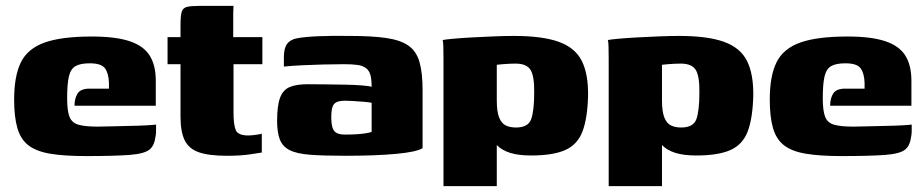

<svg xmlns="http://www.w3.org/2000/svg" viewBox="-20 -525 3138 652"><path d="M272 5Q198 5 150.5 -3Q103 -11 76.5 -31.5Q50 -52 39 -90Q28 -128 28 -187Q28 -267 51 -313.5Q74 -360 131.5 -380.5Q189 -401 292 -401Q373 -401 420.5 -385Q468 -369 488.5 -336Q509 -303 509 -251V-166H233Q233 -191 243.5 -207.5Q254 -224 284 -224H350V-243Q349 -276 336.5 -293Q324 -310 285 -310Q253 -310 236.5 -300.5Q220 -291 214 -265.5Q208 -240 208 -191Q208 -149 216 -128.5Q224 -108 246.5 -101.5Q269 -95 312 -95Q329 -95 359.5 -96Q390 -97 422.5 -97.5Q455 -98 480 -99.5Q505 -101 510 -102V-81Q510 -66 505.5 -47.5Q501 -29 490 -19Q473 -3 421 1Q369 5 272 5Z M751 4Q689 4 655 -8Q621 -20 607 -49Q593 -78 593 -129V-307H549V-399H593V-442Q593 -471 597 -484.5Q601 -498 614.5 -501.5Q628 -505 656 -505H773Q773 -500 772.5 -494Q772 -488 772 -481V-399H871V-307H773V-142Q773 -102 780.5 -83.5Q788 -65 823 -65Q832 -65 847.5 -67Q863 -69 869 -71V-7Q862 -6 830 -1Q798 4 751 4Z M1153 4Q1079 4 1033 0.5Q987 -3 963 -15.5Q939 -28 930 -52Q921 -76 921 -115Q921 -166 931 -193Q941 -220 964 -229.5Q987 -239 1025 -239Q1051 -239 1084.5 -238.5Q1118 -238 1150.5 -237.5Q1183 -237 1208.5 -235Q1234 -233 1242 -230Q1242 -255 1238 -270Q1234 -285 1223 -293.5Q1212 -302 1194 -304.5Q1176 -307 1148 -307Q1113 -307 1077.5 -306Q1042 -305 1008.5 -303.5Q975 -302 944 -299V-332Q944 -361 955 -376Q966 -391 989 -395Q1014 -400 1062.5 -402Q1111 -404 1169 -403Q1243 -403 1291.5 -396Q1340 -389 1367 -370Q1394 -351 1404.5 -314.5Q1415 -278 1415 -219V-22Q1395 -9 1325.5 -2.5Q1256 4 1153 4ZM1152 -68Q1172 -68 1189 -69Q1206 -70 1219.5 -72Q1233 -74 1242 -77V-176Q1232 -178 1213.5 -179.5Q1195 -181 1178 -182Q1161 -183 1153 -183Q1136 -183 1125 -179Q1114 -175 1109.5 -163Q1105 -151 1105 -127Q1105 -105 1109 -92Q1113 -79 1123 -73.5Q1133 -68 1152 -68Z M1486 107V-325Q1486 -348 1485.5 -366.5Q1485 -385 1483 -389Q1492 -391 1519.5 -393.5Q1547 -396 1584 -398Q1621 -400 1658 -401.5Q1695 -403 1724 -403Q1822 -403 1877.5 -383Q1933 -363 1955.5 -318.5Q1978 -274 1977 -200Q1975 -123 1958 -78.5Q1941 -34 1899.5 -15.5Q1858 3 1784 3Q1740 3 1712 -6Q1684 -15 1668 -31.5Q1652 -48 1642 -69L1667 -77V107ZM1732 -92Q1774 -92 1784 -121Q1794 -150 1794 -210Q1795 -265 1782 -287Q1769 -309 1731 -309Q1721 -309 1709.5 -308.5Q1698 -308 1687 -307Q1676 -306 1667 -305V-184Q1667 -146 1675 -126Q1683 -106 1697.5 -99Q1712 -92 1732 -92Z M2047 107V-325Q2047 -348 2046.5 -366.5Q2046 -385 2044 -389Q2053 -391 2080.5 -393.5Q2108 -396 2145 -398Q2182 -400 2219 -401.5Q2256 -403 2285 -403Q2383 -403 2438.5 -383Q2494 -363 2516.5 -318.5Q2539 -274 2538 -200Q2536 -123 2519 -78.5Q2502 -34 2460.5 -15.5Q2419 3 2345 3Q2301 3 2273 -6Q2245 -15 2229 -31.5Q2213 -48 2203 -69L2228 -77V107ZM2293 -92Q2335 -92 2345 -121Q2355 -150 2355 -210Q2356 -265 2343 -287Q2330 -309 2292 -309Q2282 -309 2270.5 -308.5Q2259 -308 2248 -307Q2237 -306 2228 -305V-184Q2228 -146 2236 -126Q2244 -106 2258.5 -99Q2273 -92 2293 -92Z M2838 5Q2764 5 2716.5 -3Q2669 -11 2642.5 -31.5Q2616 -52 2605 -90Q2594 -128 2594 -187Q2594 -267 2617 -313.5Q2640 -360 2697.5 -380.5Q2755 -401 2858 -401Q2939 -401 2986.5 -385Q3034 -369 3054.5 -336Q3075 -303 3075 -251V-166H2799Q2799 -191 2809.5 -207.5Q2820 -224 2850 -224H2916V-243Q2915 -276 2902.5 -293Q2890 -310 2851 -310Q2819 -310 2802.5 -300.5Q2786 -291 2780 -265.5Q2774 -240 2774 -191Q2774 -149 2782 -128.5Q2790 -108 2812.5 -101.5Q2835 -95 2878 -95Q2895 -95 2925.5 -96Q2956 -97 2988.5 -97.5Q3021 -98 3046 -99.5Q3071 -101 3076 -102V-81Q3076 -66 3071.5 -47.5Q3067 -29 3056 -19Q3039 -3 2987 1Q2935 5 2838 5Z"/></svg>

Font: Genos Thin ExtraBold
Style: Regular
Weight: 800
Version: Version 1.010